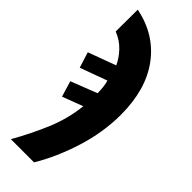

<svg xmlns="http://www.w3.org/2000/svg" viewBox="-322 -795 1064 1064"><g transform="rotate(45 210.0 -262.5)"><path d="M227 240Q293 130 337 -9.5Q381 -149 381 -287Q381 -484 289.5 -608Q198 -732 35 -765L34 -593Q84 -573 117.5 -537.5Q151 -502 169 -462L6 -402L35 -310L194 -368Q200 -348 202.5 -325Q205 -302 205 -280L51 -220L79 -127L200 -173Q188 -62 143.5 42Q99 146 45 240Z"/></g></svg>

Font: Noto Sans Display SemiCondensed Black
Style: Italic
Weight: 900
Width: 4
Designer: Monotype Design team
Foundry: Monotype Imaging Inc.
Version: 1.000